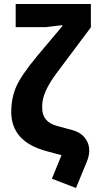

<svg xmlns="http://www.w3.org/2000/svg" viewBox="-20 -760 478 955"><path d="M58 -625V-740H432V-624L262 -397Q190 -301 190 -235V-221Q190 -153 266 -133L340 -113Q380 -102 402 -74.5Q424 -47 424 -11Q424 14 412 44L358 175L238 129L286 12L212 -8Q36 -55 36 -203Q36 -273 61 -329.5Q86 -386 163 -479L290 -630V-635L208 -625Z"/></svg>

Font: Aneliza
Style: Bold
Weight: 700
Designer: Mike Abbink, Paul van der Laan, Pieter van Rosmalen
Foundry: Bold Monday
Version: Version 3.0